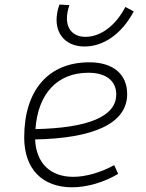

<svg xmlns="http://www.w3.org/2000/svg" viewBox="-20 -795 626 825"><path d="M294.9 -35.2C195.3 -35.2 135.3 -94.7 130.9 -195.8C379.9 -200.7 526.4 -263.2 526.4 -390.6C526.4 -476.6 465.8 -527.3 363.8 -527.3C188 -527.3 84 -407.2 84 -204.6C84 -69.8 160.6 9.8 290.5 9.8C354 9.8 426.8 -11.7 487.8 -47.9L470.7 -85.4C413.1 -53.7 348.6 -35.2 294.9 -35.2ZM132.3 -240.2C143.1 -393.1 226.6 -482.4 359.9 -482.4C436 -482.4 479.5 -447.3 479.5 -389.2C479.5 -293 356.4 -245.1 132.3 -240.2ZM343.3 -595.2C424.3 -595.2 502.9 -648.4 554.7 -746.1L518.6 -765.1C478 -686 413.1 -636.7 347.7 -636.7C297.4 -636.7 267.6 -667 267.6 -715.8C267.6 -734.9 271.5 -754.4 278.3 -772.9L235.4 -775.4C227.1 -753.4 223.1 -729.5 223.1 -709.5C223.1 -640.6 270 -595.2 343.3 -595.2Z"/></svg>

Font: Cascadia Code PL ExtraLight
Style: Italic
Weight: 200
Italic angle: -10°
Monospace: yes
Designer: Aaron Bell
Foundry: Saja Typeworks
Version: Version 2404.023